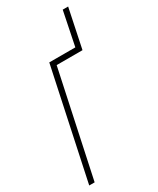

<svg xmlns="http://www.w3.org/2000/svg" viewBox="-182 -743 655 798"><g transform="rotate(-30 145.0 -344.0)"><path d="M-3 0 109 -526H234L267 -688H293L254 -501H130L23 0Z"/></g></svg>

Font: Noto Sans Display Condensed Thin
Style: Italic
Weight: 250
Width: 3
Italic angle: -12°
Designer: Monotype Design Team
Foundry: Monotype Imaging Inc.
Version: Version 1.900